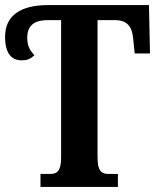

<svg xmlns="http://www.w3.org/2000/svg" viewBox="-26 -734 617 754"><path d="M133 0H437V-51H400C375 -51 357 -59 357 -117V-655H425C477 -655 493 -626 497 -582L503 -524H563L559 -714H162C54 -714 -6 -672 -6 -590C-6 -520 22 -497 60 -497C80 -497 93 -502 109 -517C88 -540 81 -558 81 -586C81 -648 128 -655 164 -655H214V-116C214 -59 196 -51 171 -51H133Z"/></svg>

Font: Noto Serif Condensed
Style: Bold
Weight: 700
Width: 3
Designer: Monotype Design Team
Foundry: Monotype Imaging Inc.
Version: Version 2.015